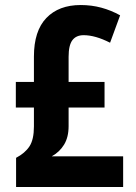

<svg xmlns="http://www.w3.org/2000/svg" viewBox="-20 -744 543 764"><path d="M301 -724Q344 -724 383 -713.5Q422 -703 458 -683L418 -574Q359 -604 313 -604Q283 -604 268 -584Q253 -564 253 -518V-418H396V-316H253V-242Q253 -198 235 -168.5Q217 -139 186 -122H470V0H44V-116Q80 -135 97.5 -162Q115 -189 115 -241V-316H43V-418H115V-519Q115 -621 164.5 -672.5Q214 -724 301 -724Z"/></svg>

Font: Noto Sans Khmer UI Condensed
Style: Bold
Weight: 700
Width: 3
Designer: Danh Hong and the Monotype Design Team
Foundry: Monotype Imaging Inc.
Version: Version 2.002; ttfautohint (v1.8.4.7-5d5b)